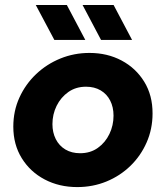

<svg xmlns="http://www.w3.org/2000/svg" viewBox="-20 -737 663 769"><path d="M289.3 12.3Q217 12.3 159 -18.2Q101 -48.7 67.2 -103.3Q33.3 -158 33.3 -229.7Q33.3 -292.7 57.8 -346.3Q82.3 -400 124.7 -440.2Q167 -480.3 222 -502.7Q277 -525 338.3 -525Q410 -525 467.2 -494.5Q524.3 -464 557.8 -409.5Q591.3 -355 591 -282.3Q591 -220.3 567.3 -166.5Q543.7 -112.7 502.2 -72.5Q460.7 -32.3 406.2 -10Q351.7 12.3 289.3 12.3ZM301 -123.3Q342 -123.3 372 -144.8Q402 -166.3 418.3 -200.5Q434.7 -234.7 434.7 -273.7Q434.7 -308 421.3 -334.2Q408 -360.3 383.2 -375Q358.3 -389.7 324.3 -389.7Q284 -389.7 253.8 -368.5Q223.7 -347.3 206.8 -313.2Q190 -279 190 -239.7Q190 -206.7 203.3 -180Q216.7 -153.3 241.8 -138.3Q267 -123.3 301 -123.3ZM384.7 -577 310.7 -717H435L509 -577ZM197.7 -577 123.3 -717H247.7L321.7 -577Z"/></svg>

Font: MuseoModerno Thin
Style: Italic
Weight: 100
Italic angle: -9°
Designer: Pablo Cosgaya, Héctor Gatti, Marcela Romero, and the Authors of The MuseoModerno Project.
Foundry: Omnibus-Type Team
Version: Version 1.003